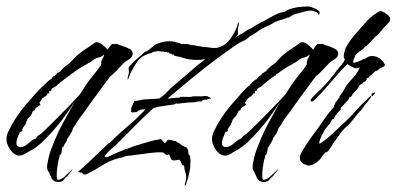

<svg xmlns="http://www.w3.org/2000/svg" viewBox="-34 -468 1231 596"><path d="M161 93Q156 97 147 97Q134 97 127 87L121 74Q119 68 115.5 63Q112 58 112 51Q112 43 114 35.5Q116 28 117 21Q120 7 126 -7.5Q132 -22 137 -35Q147 -60 160 -83.5Q173 -107 186 -131L198 -152L193 -145Q184 -132 176 -120Q168 -108 159 -96Q144 -77 127.5 -58.5Q111 -40 94 -24Q87 -18 79 -12Q71 -6 62 -1Q54 3 44.5 9Q35 15 26 15Q16 15 7 7Q-2 -1 -7 -11Q-10 -17 -12 -23.5Q-14 -30 -14 -38Q-13 -50 -8 -60Q-3 -70 2 -80Q15 -103 30.5 -123.5Q46 -144 64 -163Q67 -167 75.5 -176.5Q84 -186 92.5 -194.5Q101 -203 104 -203Q102 -205 104 -205Q107 -208 114 -215Q121 -222 125 -222Q126 -224 129 -228Q132 -232 135 -232V-231Q136 -233 137.5 -235Q139 -237 141 -237Q141 -239 142 -239L144 -242H147Q149 -246 153 -246L157 -251Q162 -257 169 -262.5Q176 -268 182 -272L205 -296Q222 -310 238 -320L249 -327V-328Q254 -330 257.5 -333.5Q261 -337 267 -337Q274 -337 283 -330Q292 -323 300 -314Q303 -319 307 -324Q311 -329 313 -331Q314 -332 320.5 -331.5Q327 -331 327 -332H329Q334 -329 345.5 -325.5Q357 -322 367.5 -316.5Q378 -311 378 -301Q378 -297 375 -292Q371 -286 364.5 -282.5Q358 -279 353 -275L344 -266Q340 -262 327 -248Q314 -234 309 -232Q309 -232 298.5 -218Q288 -204 274.5 -185.5Q261 -167 250 -152Q239 -137 238 -135Q228 -120 219 -109Q210 -98 202 -84Q201 -80 198 -77Q195 -74 193 -71L190 -62Q189 -59 183.5 -50Q178 -41 176 -40Q175 -33 168.5 -23.5Q162 -14 163 -10L161 -13L160 -12Q159 -8 157.5 2.5Q156 13 151 14V16Q151 20 149.5 24Q148 28 147 32Q146 36 144 50.5Q142 65 142 76Q142 90 146 90Q154 91 165.5 81Q177 71 183 65L190 58Q191 59 190 60Q189 62 182 70Q175 78 175 80Q172 80 172 81ZM34 -12Q43 -13 56.5 -25Q70 -37 77 -38Q80 -44 87 -48.5Q94 -53 98 -57L127 -85Q148 -106 171 -129.5Q194 -153 214 -175L234 -206Q242 -218 256 -235Q270 -252 280 -267Q280 -271 280.5 -275.5Q281 -280 284 -286Q286 -288 287 -291Q288 -294 289 -297V-298H288Q282 -292 273.5 -290Q265 -288 258 -284L248 -276Q233 -268 218 -259Q203 -250 189 -239Q185 -239 185 -235Q183 -235 172.5 -227Q162 -219 152.5 -211.5Q143 -204 143 -203Q139 -199 132 -196Q125 -193 125 -186H119V-178H114V-177Q113 -175 110.5 -172Q108 -169 105 -168Q104 -167 104 -168H103Q102 -165 100.5 -164.5Q99 -164 97 -162L89 -150H88L92 -142Q90 -142 83 -137Q76 -132 76 -131H75V-126Q68 -125 66.5 -120Q65 -115 62 -110L51 -98L45 -82L38 -72Q37 -71 35.5 -68Q34 -65 35 -65V-64Q37 -64 34.5 -61Q32 -58 28 -59Q27 -55 22 -44Q17 -33 17 -24Q17 -9 34 -12Z M541 99Q544 88 544 82Q544 74 542 69Q540 64 539 58Q538 55 538 47L530 43L531 40Q529 41 527.5 35Q526 29 524 32Q524 30 525 28Q518 28 512 29.5Q506 31 500 29Q497 27 495 21Q493 15 491 11Q487 13 486 13Q481 13 477.5 9Q474 5 469 5Q456 4 435 6.5Q414 9 393.5 12Q373 15 359 16Q355 17 351.5 18.5Q348 20 344 21Q320 26 304 34Q288 42 272.5 52Q257 62 234 73Q233 73 232 73.5Q231 74 229 74Q223 74 221 68H218Q213 68 208 65Q218 58 237.5 39.5Q257 21 276.5 2Q296 -17 304 -24H306L310 -28Q327 -45 344.5 -60.5Q362 -76 380 -91Q383 -94 395.5 -106Q408 -118 418 -129Q412 -128 406.5 -128Q401 -128 398 -125H397Q397 -127 394 -123.5Q391 -120 390 -120Q389 -120 383.5 -119.5Q378 -119 377 -119L373 -121Q373 -125 373 -128Q373 -131 374 -135L384 -156Q386 -154 386 -154Q388 -154 398.5 -156.5Q409 -159 410 -159L460 -162L467 -167Q478 -175 486.5 -184.5Q495 -194 505 -202L539 -231Q558 -248 572.5 -260Q587 -272 604 -285Q602 -284 598 -284L595 -283Q594 -283 589.5 -282.5Q585 -282 577 -282Q567 -282 555 -283.5Q543 -285 529 -290Q528 -291 518.5 -292.5Q509 -294 509 -295H508Q506 -295 505.5 -297Q505 -299 503 -300V-297L500 -299L501 -300H502L500 -301L499 -299Q499 -300 498.5 -300Q498 -300 498 -301Q494 -301 493 -303L492 -302Q491 -302 490.5 -303.5Q490 -305 489 -306Q487 -304 486 -304L487 -306V-307L486 -305H485L484 -307L483 -306H482L483 -308L482 -307Q481 -307 480.5 -306.5Q480 -306 479 -306Q478 -306 477.5 -306.5Q477 -307 475 -307V-309Q475 -310 474.5 -309Q474 -308 474 -308V-309L473 -307Q471 -308 468 -308Q466 -308 464 -308.5Q462 -309 460 -309Q459 -309 458.5 -309.5Q458 -310 457 -310Q456 -309 455.5 -309Q455 -309 455 -309Q453 -309 452 -310V-308H451Q450 -308 446.5 -308Q443 -308 443 -306H439Q437 -303 430.5 -302Q424 -301 422 -299Q401 -292 387 -269.5Q373 -247 368 -233Q364 -221 362 -221V-222Q362 -224 362.5 -227Q363 -230 364 -234Q366 -239 366 -242Q366 -245 366 -247Q366 -250 365.5 -252Q365 -254 365 -255Q365 -260 373 -268L386 -281Q387 -282 391 -285Q395 -288 395 -289Q399 -291 408.5 -300.5Q418 -310 422 -309L444 -326Q446 -330 462 -335Q478 -340 482 -339Q483 -340 486 -340H492Q493 -341 494.5 -340Q496 -339 497 -339Q497 -340 497.5 -340Q498 -340 498 -340Q499 -340 499.5 -339.5Q500 -339 500 -339Q501 -339 501 -339.5Q501 -340 502 -340Q503 -340 505 -338L506 -339Q509 -338 513 -336.5Q517 -335 521 -335Q521 -335 522.5 -334.5Q524 -334 524 -333Q524 -333 524 -333.5Q524 -334 525 -334Q527 -331 536 -331.5Q545 -332 554 -330Q558 -329 558 -328Q558 -327 559 -327Q561 -328 560 -328Q559 -328 560 -328H563Q568 -328 572 -327Q576 -326 580 -325H581Q584 -325 590.5 -323.5Q597 -322 598 -322H600Q608 -322 616 -320.5Q624 -319 632 -319Q641 -319 648 -322Q669 -329 683.5 -351Q698 -373 702 -387Q704 -394 705.5 -396.5Q707 -399 707 -399Q708 -399 708 -397Q708 -396 707.5 -393Q707 -390 706 -386Q705 -382 704.5 -378.5Q704 -375 704 -373Q704 -370 704.5 -368.5Q705 -367 705 -365Q705 -360 697 -352L695 -350Q701 -355 707.5 -358.5Q714 -362 721 -366Q727 -370 733 -374Q739 -378 745 -380Q749 -383 763.5 -391.5Q778 -400 782 -401L818 -421Q822 -423 825.5 -424.5Q829 -426 833 -428L851 -432L853 -433Q858 -438 873.5 -442Q889 -446 893 -446H900V-447H903Q908 -447 913 -447.5Q918 -448 922 -448Q926 -448 932 -446L940 -443Q961 -435 958 -426Q956 -420 955.5 -421Q955 -422 953 -426Q951 -429 948 -430.5Q945 -432 941 -433Q935 -435 930 -435Q922 -435 912.5 -432.5Q903 -430 893 -427Q889 -426 885.5 -425Q882 -424 878 -423L861 -413L859 -414Q856 -411 841 -407Q826 -403 825 -401Q822 -401 823 -402Q810 -393 801 -389.5Q792 -386 779 -379Q772 -375 760.5 -366.5Q749 -358 742 -356Q733 -346 719.5 -340Q706 -334 695 -326Q661 -302 631.5 -280Q602 -258 569 -231L547 -213Q533 -201 517.5 -188.5Q502 -176 486 -162L520 -165H524V-166Q525 -168 534 -167.5Q543 -167 552 -167Q561 -167 561 -168L566 -169H594Q603 -171 611 -169Q611 -169 611.5 -168Q612 -167 613 -167Q615 -168 619 -164.5Q623 -161 620 -161Q619 -161 619.5 -161.5Q620 -162 618 -162Q617 -162 614 -161Q611 -160 608 -159Q608 -159 607.5 -158.5Q607 -158 607 -157Q606 -157 606 -158Q606 -159 605 -159Q604 -159 600.5 -158Q597 -157 594 -156Q594 -156 593.5 -155Q593 -154 592 -153H579L574 -151Q574 -151 568 -150.5Q562 -150 553 -150L516 -146Q515 -146 515 -146.5Q515 -147 513 -147Q512 -146 510.5 -145Q509 -144 507 -144L453 -136Q450 -133 443 -133Q411 -104 382.5 -75Q354 -46 331 -23L324 -16Q320 -12 316 -9.5Q312 -7 309 -3H308Q291 14 291 18Q291 20 295 20Q300 20 308 16Q316 11 324 8Q332 5 339 2Q345 -1 351 -3Q357 -5 363 -7Q380 -14 407 -22Q434 -30 447 -33Q451 -33 458.5 -35Q466 -37 467 -35L477 -24Q479 -23 483 -29Q487 -35 490 -34Q498 -34 505 -31Q507 -30 510.5 -30Q514 -30 515 -26Q517 -27 523 -23Q529 -19 530 -17L545 -10Q547 -9 547.5 -6.5Q548 -4 550 -3L551 10V12Q555 10 556.5 21.5Q558 33 557 38L556 45L557 44V46Q557 47 556.5 49.5Q556 52 556 54Q555 66 550 83Q549 87 548 90.5Q547 94 545 98Q543 108 540 108Q538 108 541 99Z M799 93Q794 97 785 97Q772 97 765 87L759 74Q757 68 753.5 63Q750 58 750 51Q750 43 752 35.5Q754 28 755 21Q758 7 764 -7.5Q770 -22 775 -35Q785 -60 798 -83.5Q811 -107 824 -131L836 -152L831 -145Q822 -132 814 -120Q806 -108 797 -96Q782 -77 765.5 -58.5Q749 -40 732 -24Q725 -18 717 -12Q709 -6 700 -1Q692 3 682.5 9Q673 15 664 15Q654 15 645 7Q636 -1 631 -11Q628 -17 626 -23.5Q624 -30 624 -38Q625 -50 630 -60Q635 -70 640 -80Q653 -103 668.5 -123.5Q684 -144 702 -163Q705 -167 713.5 -176.5Q722 -186 730.5 -194.5Q739 -203 742 -203Q740 -205 742 -205Q745 -208 752 -215Q759 -222 763 -222Q764 -224 767 -228Q770 -232 773 -232V-231Q774 -233 775.5 -235Q777 -237 779 -237Q779 -239 780 -239L782 -242H785Q787 -246 791 -246L795 -251Q800 -257 807 -262.5Q814 -268 820 -272L843 -296Q860 -310 876 -320L887 -327V-328Q892 -330 895.5 -333.5Q899 -337 905 -337Q912 -337 921 -330Q930 -323 938 -314Q941 -319 945 -324Q949 -329 951 -331Q952 -332 958.5 -331.5Q965 -331 965 -332H967Q972 -329 983.5 -325.5Q995 -322 1005.5 -316.5Q1016 -311 1016 -301Q1016 -297 1013 -292Q1009 -286 1002.5 -282.5Q996 -279 991 -275L982 -266Q978 -262 965 -248Q952 -234 947 -232Q947 -232 936.5 -218Q926 -204 912.5 -185.5Q899 -167 888 -152Q877 -137 876 -135Q866 -120 857 -109Q848 -98 840 -84Q839 -80 836 -77Q833 -74 831 -71L828 -62Q827 -59 821.5 -50Q816 -41 814 -40Q813 -33 806.5 -23.5Q800 -14 801 -10L799 -13L798 -12Q797 -8 795.5 2.5Q794 13 789 14V16Q789 20 787.5 24Q786 28 785 32Q784 36 782 50.5Q780 65 780 76Q780 90 784 90Q792 91 803.5 81Q815 71 821 65L828 58Q829 59 828 60Q827 62 820 70Q813 78 813 80Q810 80 810 81ZM672 -12Q681 -13 694.5 -25Q708 -37 715 -38Q718 -44 725 -48.5Q732 -53 736 -57L765 -85Q786 -106 809 -129.5Q832 -153 852 -175L872 -206Q880 -218 894 -235Q908 -252 918 -267Q918 -271 918.5 -275.5Q919 -280 922 -286Q924 -288 925 -291Q926 -294 927 -297V-298H926Q920 -292 911.5 -290Q903 -288 896 -284L886 -276Q871 -268 856 -259Q841 -250 827 -239Q823 -239 823 -235Q821 -235 810.5 -227Q800 -219 790.5 -211.5Q781 -204 781 -203Q777 -199 770 -196Q763 -193 763 -186H757V-178H752V-177Q751 -175 748.5 -172Q746 -169 743 -168Q742 -167 742 -168H741Q740 -165 738.5 -164.5Q737 -164 735 -162L727 -150H726L730 -142Q728 -142 721 -137Q714 -132 714 -131H713V-126Q706 -125 704.5 -120Q703 -115 700 -110L689 -98L683 -82L676 -72Q675 -71 673.5 -68Q672 -65 673 -65V-64Q675 -64 672.5 -61Q670 -58 666 -59Q665 -55 660 -44Q655 -33 655 -24Q655 -9 672 -12Z M926 47Q919 45 910 41.5Q901 38 898 29Q897 27 897 21Q897 13 901 7Q905 1 908 -5Q918 -22 929.5 -38Q941 -54 953 -70Q961 -81 969 -93Q977 -105 985 -115Q985 -115 988 -119Q991 -123 1004 -138H1003Q1003 -142 1004 -142Q1007 -145 1007 -150Q1010 -152 1014.5 -159Q1019 -166 1021 -166L1019 -169Q1025 -174 1031 -184.5Q1037 -195 1041 -202Q1052 -216 1063.5 -228.5Q1075 -241 1082 -257L1083 -259H1082Q1078 -256 1072 -256Q1067 -256 1061.5 -259Q1056 -262 1051 -265L1044 -269Q1039 -263 1033 -257.5Q1027 -252 1021 -245L965 -181L943 -158Q938 -153 934 -153Q930 -153 930 -156Q930 -160 938 -168Q949 -179 960 -189.5Q971 -200 981 -211Q989 -221 997 -230.5Q1005 -240 1012 -250Q1018 -258 1025 -265.5Q1032 -273 1036 -282V-283Q1036 -285 1034.5 -287.5Q1033 -290 1033 -293Q1033 -299 1035 -306.5Q1037 -314 1039 -319Q1050 -340 1065.5 -358Q1081 -376 1097 -394Q1103 -401 1110 -408Q1117 -415 1124 -420L1137 -429L1147 -434Q1154 -433 1166.5 -424Q1179 -415 1177 -407Q1177 -402 1167.5 -392.5Q1158 -383 1154 -378L1139 -360L1131 -354L1119 -341Q1116 -337 1112.5 -334Q1109 -331 1106 -328Q1104 -324 1100 -324Q1096 -317 1081.5 -307.5Q1067 -298 1067 -290Q1066 -289 1063 -281Q1060 -273 1067 -273V-274H1068Q1070 -274 1077 -276.5Q1084 -279 1084 -280H1087Q1090 -283 1093.5 -284Q1097 -285 1100 -286Q1104 -288 1106.5 -290Q1109 -292 1113 -293Q1116 -294 1122 -294Q1134 -294 1144.5 -286.5Q1155 -279 1160 -269L1161 -267Q1161 -264 1158 -262L1145 -255L1137 -249L1131 -247L1117 -234L1116 -233Q1113 -233 1113 -231Q1109 -225 1105 -225H1104V-220Q1103 -219 1101 -216.5Q1099 -214 1097 -214Q1094 -214 1094 -213H1093L1094 -210Q1087 -208 1083 -204Q1080 -201 1079 -198Q1078 -195 1076 -193Q1073 -189 1066 -182Q1059 -175 1058 -171Q1058 -170 1057 -170V-169L1050 -165Q1050 -161 1043 -153.5Q1036 -146 1029.5 -139.5Q1023 -133 1023 -130L1024 -127H1023Q1019 -124 1011 -114Q1003 -104 1003 -99H1002Q1002 -99 998.5 -97.5Q995 -96 990 -84Q987 -82 978.5 -71Q970 -60 970 -56Q970 -55 969 -55Q964 -48 959.5 -35Q955 -22 959 -22Q976 -33 993 -48Q1007 -62 1022.5 -76Q1038 -90 1052 -104Q1062 -115 1073.5 -127.5Q1085 -140 1095 -150L1114 -168Q1117 -171 1118 -171Q1120 -171 1115 -163Q1110 -155 1108 -153Q1101 -146 1094.5 -136.5Q1088 -127 1083 -122Q1074 -113 1066.5 -102.5Q1059 -92 1050 -83Q1047 -79 1043 -76Q1039 -73 1035 -69Q1028 -62 1021.5 -52.5Q1015 -43 1009 -35Q1007 -32 1002 -25.5Q997 -19 997 -16L996 -15L985 0Q981 5 978.5 4.5Q976 4 973 9L968 14Q956 35 935 44Q934 44 930 44.5Q926 45 926 47ZM1122 -170Q1119 -170 1119 -174Q1119 -178 1122 -178Q1123 -178 1125.5 -179.5Q1128 -181 1129 -181Q1130 -181 1130 -180Q1130 -178 1126.5 -174Q1123 -170 1122 -170Z"/></svg>

Font: Cherish
Style: Regular
Weight: 400
Designer: Robert E. Leuschke
Foundry: Robert E. Leuschke
Version: Version 1.005